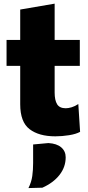

<svg xmlns="http://www.w3.org/2000/svg" viewBox="-20 -714 470 1026"><path d="M275.5 14.5Q188 14.5 138 -23.8Q88 -62 88 -157V-362H15V-500.5H88V-663L272 -694.5V-500.5H406.5V-362H272V-219.5Q272 -178.5 285.2 -157Q298.5 -135.5 331.5 -135.5Q345.5 -135.5 363 -140.8Q380.5 -146 398.5 -158L408 -9.5Q386.5 2.5 349 8.5Q311.5 14.5 275.5 14.5ZM132 291Q148 259 152.5 226.5Q157 194 157 157.5V58L238.5 50.5Q283.5 53 307.2 73.5Q331 94 331 126.5Q331 178.5 298.2 220.5Q265.5 262.5 206.5 289Z"/></svg>

Font: Commissioner ExtraBold
Style: Regular
Weight: 800
Designer: Kostas Bartsokas
Foundry: Kostas Bartsokas
Version: Version 1.000; ttfautohint (v1.8.3)